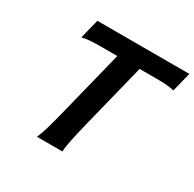

<svg xmlns="http://www.w3.org/2000/svg" viewBox="-154 -872 1050 1037"><g transform="rotate(30 371.0 -353.0)"><path d="M742.2 -705.6 711.9 -585Q689 -590.8 662.4 -592.8Q635.7 -594.7 601.6 -594.7H496.1L397.5 -199.7Q378.4 -122.6 368.4 -74Q358.4 -25.4 357.9 0H199.2Q210.9 -25.4 225.1 -74.2Q239.3 -123 258.3 -199.7L356.9 -594.7H253.4Q219.2 -594.7 191.4 -592.8Q163.6 -590.8 138.2 -585L168.5 -705.6Z"/></g></svg>

Font: Lesson One
Style: Bold Italic
Weight: 700
Italic angle: -14°
Designer: But Ko, Victor Gaultney, Annie Olsen, Julie Remington, Don Collingsworth, Eric Hays, Becca Hirsbrunner
Version: Version 1.100